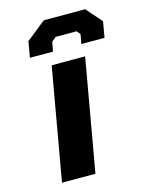

<svg xmlns="http://www.w3.org/2000/svg" viewBox="-111 -797 659 865"><g transform="rotate(-15 218.0 -364.0)"><path d="M75 -581 88 -655 179 -728H372L436 -655L423 -581H315L323 -625L309 -642H212L191 -625L183 -581ZM69 0 161 -523H317L225 0Z"/></g></svg>

Font: Tomorrow SemiBold
Style: Italic
Weight: 600
Italic angle: -10°
Designer: Tony de Marco, Monica Rizzolli
Foundry: Just in Type
Version: Version 2.002